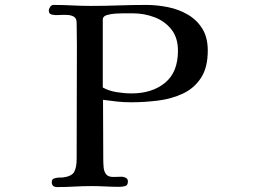

<svg xmlns="http://www.w3.org/2000/svg" viewBox="-20 -755 1040 779"><path d="M702 -549Q702 -602 675.5 -635.5Q649 -669 607 -685Q565 -701 518 -701H480Q471 -701 451 -700Q431 -699 414 -694Q397 -689 397 -676V-400Q422 -386 454 -381Q486 -376 514 -376Q597 -376 649.5 -419Q702 -462 702 -549ZM823 -550Q823 -481 795.5 -439Q768 -397 722.5 -375.5Q677 -354 622 -347Q567 -340 511 -340Q483 -340 454.5 -343Q426 -346 398 -350Q398 -289 398.5 -228.5Q399 -168 399 -107Q399 -92 400.5 -75.5Q402 -59 410.5 -48Q419 -37 440 -37Q448 -37 456.5 -37.5Q465 -38 474 -38Q482 -38 490.5 -33.5Q499 -29 499 -19Q499 -3 487.5 0Q476 3 464 3Q436 3 407.5 1.5Q379 0 351 0Q316 0 281.5 2Q247 4 212 4Q190 4 190 -16Q190 -27 198.5 -30.5Q207 -34 218 -34.5Q229 -35 236 -35Q272 -40 281.5 -58.5Q291 -77 291 -110Q291 -226 291.5 -341Q292 -456 292 -571Q292 -594 291.5 -617Q291 -640 291 -662Q291 -681 279.5 -687.5Q268 -694 251.5 -694.5Q235 -695 218 -694Q201 -693 189.5 -696Q178 -699 178 -712Q178 -719 183.5 -727Q189 -735 197 -735Q235 -735 273 -733Q311 -731 349 -731Q405 -731 461 -733Q517 -735 573 -735Q617 -735 661.5 -726Q706 -717 742.5 -695.5Q779 -674 801 -638.5Q823 -603 823 -550Z"/></svg>

Font: Kaisei Decol Medium
Style: Regular
Weight: 500
Designer: Font-Kai, 金井和夫
Foundry: KAZUO KANAI
Version: Version 5.003